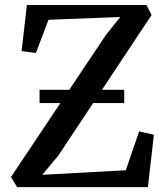

<svg xmlns="http://www.w3.org/2000/svg" viewBox="-20 -766 684 786"><path d="M50 0 25 -41.5 413 -622 472.5 -696.5 178.5 -685 127 -549 68.5 -557 90 -745.5H579.5L600.5 -704.5L218 -128L153 -50.5L495 -69L549.5 -228L610 -214.5L585.5 0ZM488.5 -398.5V-344H142V-398.5Z"/></svg>

Font: Merriweather 36pt Medium
Style: Regular
Weight: 500
Version: Version 2.100